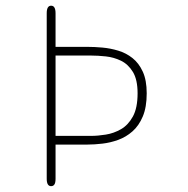

<svg xmlns="http://www.w3.org/2000/svg" viewBox="-20 -644 659 674"><path d="M287.5 -479.5Q311.5 -479.5 339.5 -477Q367.5 -474.5 395 -466.2Q422.5 -458 445 -440.2Q467.5 -422.5 481.2 -392.5Q495 -362.5 495 -316.5Q495 -267.5 481.2 -235Q467.5 -202.5 445 -182.8Q422.5 -163 395 -153Q367.5 -143 339.5 -139.8Q311.5 -136.5 287.5 -136.5H175V-16.5Q175 -2.5 171 3.5Q167 9.5 159.5 9.5Q144 9.5 144 -16.5V-597.5Q144 -624 159.5 -624Q175 -624 175 -597.5V-479.5ZM300 -167Q323.5 -167 351.5 -171.5Q379.5 -176 404.8 -190.5Q430 -205 446.5 -235Q463 -265 463 -316.5Q463 -364.5 446.5 -391.5Q430 -418.5 404.8 -430.8Q379.5 -443 351.5 -446Q323.5 -449 300 -449H175V-167Z"/></svg>

Font: Sono ExtraLight Monospace ExtraLight
Style: Regular
Weight: 250
Version: Version 2.112